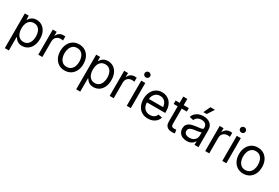

<svg xmlns="http://www.w3.org/2000/svg" viewBox="92 -2047 5153 3549"><g transform="rotate(30 2668.0 -273.0)"><path d="M71.8 204.1V-535.6H155.8V-452.1H162.6Q174.3 -471.7 193.8 -492.7Q213.4 -513.7 244.6 -528.6Q275.9 -543.5 322.3 -543.5Q390.1 -543.5 441.7 -509.5Q493.2 -475.6 522.2 -413.3Q551.3 -351.1 551.3 -267.1Q551.3 -182.6 522.5 -120.1Q493.7 -57.6 442.1 -23.2Q390.6 11.2 322.8 11.2Q276.9 11.2 245.8 -3.9Q214.8 -19 195.1 -40.8Q175.3 -62.5 163.1 -82.5H158.2V204.1ZM309.6 -66.4Q358.9 -66.4 393.1 -92Q427.2 -117.7 445.3 -163.1Q463.4 -208.5 463.4 -267.6Q463.4 -326.7 445.6 -371.3Q427.7 -416 393.3 -441.2Q358.9 -466.3 309.6 -466.3Q260.3 -466.3 225.6 -441.4Q190.9 -416.5 173.1 -372.1Q155.3 -327.6 155.3 -267.6Q155.3 -208 173.3 -162.6Q191.4 -117.2 226.1 -91.8Q260.7 -66.4 309.6 -66.4Z M668.5 0V-535.6H751.5V-452.6H756.3Q771 -493.7 807.1 -518.6Q843.3 -543.5 892.1 -543.5Q902.3 -543.5 914.3 -543Q926.3 -542.5 933.1 -541.5V-455.1Q929.2 -456.1 914.1 -458.3Q898.9 -460.4 881.3 -460.4Q845.7 -460.4 816.9 -445.1Q788.1 -429.7 771.5 -401.4Q754.9 -373 754.9 -333.5V0Z M1231.9 11.7Q1158.7 11.7 1103.5 -23.2Q1048.3 -58.1 1017.3 -120.6Q986.3 -183.1 986.3 -265.1Q986.3 -348.6 1017.3 -411.4Q1048.3 -474.1 1103.5 -509.3Q1158.7 -544.4 1231.9 -544.4Q1305.7 -544.4 1361.1 -509.3Q1416.5 -474.1 1447.3 -411.4Q1478 -348.6 1478 -265.1Q1478 -183.1 1447.3 -120.6Q1416.5 -58.1 1361.1 -23.2Q1305.7 11.7 1231.9 11.7ZM1231.9 -65.9Q1285.2 -65.9 1320.3 -92.8Q1355.5 -119.6 1373 -164.8Q1390.6 -210 1390.6 -265.1Q1390.6 -321.3 1373 -366.9Q1355.5 -412.6 1320.3 -439.7Q1285.2 -466.8 1231.9 -466.8Q1179.2 -466.8 1144.3 -439.7Q1109.4 -412.6 1091.8 -366.9Q1074.2 -321.3 1074.2 -265.1Q1074.2 -210 1091.8 -164.8Q1109.4 -119.6 1144.3 -92.8Q1179.2 -65.9 1231.9 -65.9Z M1595.2 204.1V-535.6H1679.2V-452.1H1686Q1697.8 -471.7 1717.3 -492.7Q1736.8 -513.7 1768.1 -528.6Q1799.3 -543.5 1845.7 -543.5Q1913.6 -543.5 1965.1 -509.5Q2016.6 -475.6 2045.7 -413.3Q2074.7 -351.1 2074.7 -267.1Q2074.7 -182.6 2045.9 -120.1Q2017.1 -57.6 1965.6 -23.2Q1914.1 11.2 1846.2 11.2Q1800.3 11.2 1769.3 -3.9Q1738.3 -19 1718.5 -40.8Q1698.7 -62.5 1686.5 -82.5H1681.6V204.1ZM1833 -66.4Q1882.3 -66.4 1916.5 -92Q1950.7 -117.7 1968.8 -163.1Q1986.8 -208.5 1986.8 -267.6Q1986.8 -326.7 1969 -371.3Q1951.2 -416 1916.7 -441.2Q1882.3 -466.3 1833 -466.3Q1783.7 -466.3 1749 -441.4Q1714.4 -416.5 1696.5 -372.1Q1678.7 -327.6 1678.7 -267.6Q1678.7 -208 1696.8 -162.6Q1714.8 -117.2 1749.5 -91.8Q1784.2 -66.4 1833 -66.4Z M2191.9 0V-535.6H2274.9V-452.6H2279.8Q2294.4 -493.7 2330.6 -518.6Q2366.7 -543.5 2415.5 -543.5Q2425.8 -543.5 2437.7 -543Q2449.7 -542.5 2456.5 -541.5V-455.1Q2452.6 -456.1 2437.5 -458.3Q2422.4 -460.4 2404.8 -460.4Q2369.1 -460.4 2340.3 -445.1Q2311.5 -429.7 2294.9 -401.4Q2278.3 -373 2278.3 -333.5V0Z M2556.6 0V-535.6H2643.1V0ZM2600.1 -628.9Q2575.7 -628.9 2558.1 -645.8Q2540.5 -662.6 2540.5 -686.5Q2540.5 -710.4 2558.1 -727.3Q2575.7 -744.1 2600.1 -744.1Q2625 -744.1 2642.6 -727.3Q2660.2 -710.4 2660.2 -686.5Q2660.2 -662.6 2642.6 -645.8Q2625 -628.9 2600.1 -628.9Z M3010.7 11.7Q2932.6 11.7 2876.7 -23.2Q2820.8 -58.1 2790.5 -120.4Q2760.3 -182.6 2760.3 -264.6Q2760.3 -346.7 2790.5 -409.7Q2820.8 -472.7 2875.2 -508.5Q2929.7 -544.4 3002 -544.4Q3048.8 -544.4 3091.3 -528.3Q3133.8 -512.2 3167 -478.8Q3200.2 -445.3 3219.5 -394Q3238.8 -342.8 3238.8 -272V-240.2H2814.9V-313.5H3191.4L3152.3 -286.6Q3152.3 -340.3 3134.8 -381.1Q3117.2 -421.9 3083.7 -444.6Q3050.3 -467.3 3002 -467.3Q2953.6 -467.3 2918.9 -444.1Q2884.3 -420.9 2865.7 -382.1Q2847.2 -343.3 2847.2 -296.4V-251.5Q2847.2 -193.4 2867.2 -151.6Q2887.2 -109.9 2924.1 -87.6Q2960.9 -65.4 3011.2 -65.4Q3044.9 -65.4 3071.8 -75.4Q3098.6 -85.4 3117.4 -104.7Q3136.2 -124 3145.5 -151.9L3230 -136.2Q3218.3 -92.3 3187.7 -59.1Q3157.2 -25.9 3112.1 -7.1Q3066.9 11.7 3010.7 11.7Z M3572.3 -535.6V-461.9H3291V-535.6ZM3376.5 -669.4H3462.9V-136.2Q3462.9 -101.6 3476.8 -86.4Q3490.7 -71.3 3524.4 -71.3Q3533.7 -71.3 3546.6 -72.5Q3559.6 -73.7 3570.3 -75.2L3582.5 -2Q3569.3 1.5 3552.7 2.9Q3536.1 4.4 3520.5 4.4Q3451.2 4.4 3413.8 -30Q3376.5 -64.5 3376.5 -128.4Z M3838.4 11.2Q3787.1 11.2 3745.4 -7.8Q3703.6 -26.9 3679.2 -63.5Q3654.8 -100.1 3654.8 -152.8Q3654.8 -199.2 3672.9 -228Q3690.9 -256.8 3721.2 -273.2Q3751.5 -289.6 3788.8 -297.9Q3826.2 -306.2 3864.7 -311Q3913.6 -317.9 3943.6 -321.3Q3973.6 -324.7 3987.5 -332.8Q4001.5 -340.8 4001.5 -360.8V-364.3Q4001.5 -396.5 3988.5 -419.4Q3975.6 -442.4 3950 -455.1Q3924.3 -467.8 3887.2 -467.8Q3849.1 -467.8 3821.3 -455.6Q3793.5 -443.4 3776.6 -424.3Q3759.8 -405.3 3752.9 -384.3L3668.5 -402.8Q3683.6 -451.7 3716.3 -482.7Q3749 -513.7 3793 -528.6Q3836.9 -543.5 3885.3 -543.5Q3918.5 -543.5 3953.9 -535.2Q3989.3 -526.9 4019.5 -506.3Q4049.8 -485.8 4068.6 -449.7Q4087.4 -413.6 4087.4 -358.4V0H4002.4V-73.7H3997.6Q3988.3 -55.2 3968.8 -35.4Q3949.2 -15.6 3917.2 -2.2Q3885.3 11.2 3838.4 11.2ZM3852.5 -65.4Q3901.9 -65.4 3935.1 -84.2Q3968.3 -103 3984.9 -133.1Q4001.5 -163.1 4001.5 -196.8V-268.6Q3996.1 -262.7 3979.7 -258.1Q3963.4 -253.4 3941.7 -249.5Q3919.9 -245.6 3898.2 -242.7Q3876.5 -239.7 3860.8 -237.8Q3829.6 -233.9 3802.2 -224.4Q3774.9 -214.8 3758.3 -197Q3741.7 -179.2 3741.7 -148.4Q3741.7 -121.6 3755.9 -103Q3770 -84.5 3794.9 -75Q3819.8 -65.4 3852.5 -65.4ZM3841.3 -605.5 3909.7 -749.5H4006.3L3912.1 -605.5Z M4231 0V-535.6H4314V-452.6H4318.8Q4333.5 -493.7 4369.6 -518.6Q4405.8 -543.5 4454.6 -543.5Q4464.8 -543.5 4476.8 -543Q4488.8 -542.5 4495.6 -541.5V-455.1Q4491.7 -456.1 4476.6 -458.3Q4461.4 -460.4 4443.8 -460.4Q4408.2 -460.4 4379.4 -445.1Q4350.6 -429.7 4334 -401.4Q4317.4 -373 4317.4 -333.5V0Z M4595.7 0V-535.6H4682.1V0ZM4639.2 -628.9Q4614.7 -628.9 4597.2 -645.8Q4579.6 -662.6 4579.6 -686.5Q4579.6 -710.4 4597.2 -727.3Q4614.7 -744.1 4639.2 -744.1Q4664.1 -744.1 4681.6 -727.3Q4699.2 -710.4 4699.2 -686.5Q4699.2 -662.6 4681.6 -645.8Q4664.1 -628.9 4639.2 -628.9Z M5044.9 11.7Q4971.7 11.7 4916.5 -23.2Q4861.3 -58.1 4830.3 -120.6Q4799.3 -183.1 4799.3 -265.1Q4799.3 -348.6 4830.3 -411.4Q4861.3 -474.1 4916.5 -509.3Q4971.7 -544.4 5044.9 -544.4Q5118.7 -544.4 5174.1 -509.3Q5229.5 -474.1 5260.3 -411.4Q5291 -348.6 5291 -265.1Q5291 -183.1 5260.3 -120.6Q5229.5 -58.1 5174.1 -23.2Q5118.7 11.7 5044.9 11.7ZM5044.9 -65.9Q5098.1 -65.9 5133.3 -92.8Q5168.5 -119.6 5186 -164.8Q5203.6 -210 5203.6 -265.1Q5203.6 -321.3 5186 -366.9Q5168.5 -412.6 5133.3 -439.7Q5098.1 -466.8 5044.9 -466.8Q4992.2 -466.8 4957.3 -439.7Q4922.4 -412.6 4904.8 -366.9Q4887.2 -321.3 4887.2 -265.1Q4887.2 -210 4904.8 -164.8Q4922.4 -119.6 4957.3 -92.8Q4992.2 -65.9 5044.9 -65.9Z"/></g></svg>

Font: Inter 20pt
Style: Regular
Weight: 400
Version: Version 4.001;git-66647c0bb